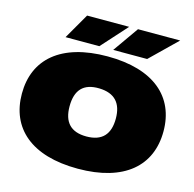

<svg xmlns="http://www.w3.org/2000/svg" viewBox="-141 -1154 1337 1323"><g transform="rotate(15 528.0 -492.0)"><path d="M528 26C860 26 1033 -129 1033 -375C1033 -620 860 -775 528 -775C196 -775 23 -620 23 -375C23 -129 196 26 528 26ZM528 -204C416 -204 363 -263 363 -375C363 -491 416 -550 530 -547C640 -544 693 -485 693 -375C693 -263 640 -204 528 -204ZM681 -1010 553 -828H795L982 -1010ZM318 -1010 213 -828H454L618 -1010Z"/></g></svg>

Font: Mattone Black
Style: Regular
Weight: 900
Width: 6
Designer: Nunzio Mazzaferro
Foundry: Collletttivo
Version: Version 2.000;Glyphs 3.2 (3217)